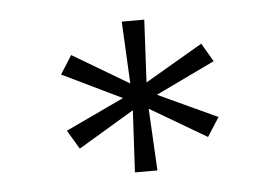

<svg xmlns="http://www.w3.org/2000/svg" viewBox="-35 -745 619 425"><g transform="rotate(-5 274.5 -532.5)"><path d="M249 -365 257 -514 264 -507 132 -428 107 -470 260 -542 254 -523 105 -595 131 -636 271 -553 257 -540 249 -700H299L291 -543L278 -553L420 -636L444 -595L296 -524L295 -540L444 -471L417 -429L281 -509L291 -513L299 -365Z"/></g></svg>

Font: Lexend Giga ExtraLight
Style: Regular
Weight: 250
Version: Version 1.007